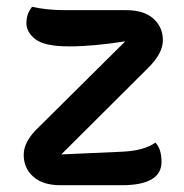

<svg xmlns="http://www.w3.org/2000/svg" viewBox="-20 -547 543 567"><path d="M457 -69Q457 0 339 0H159Q107 0 78.5 -25Q50 -50 50 -90Q50 -130 95 -172L350 -425Q255 -410 184 -410Q113 -410 85.5 -430.5Q58 -451 58 -479Q58 -507 75 -527Q117 -517 173 -517H353Q405 -517 433 -492Q461 -467 461 -428Q461 -389 416 -345L161 -91L341 -99Q406 -102 439 -126Q457 -107 457 -69Z"/></svg>

Font: Laila SemiBold
Style: Regular
Weight: 600
Designer: Hitesh Malaviya
Foundry: Indian Type Foundry
Version: Version 1.302;PS 1.0;hotconv 1.0.78;makeotf.lib2.5.61930; tt